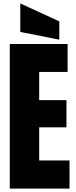

<svg xmlns="http://www.w3.org/2000/svg" viewBox="-20 -1121 452 1141"><path d="M38.1 0V-859.4H381.8V-693.4H212.9V-525.9H375V-364.3H212.9V-167.5H393.1V0ZM332.5 -885.3 100.6 -931.2V-1100.6L332.5 -994.1Z"/></svg>

Font: webenart
Style: Regular
Weight: 400
Designer: Vernon Adams
Foundry: Vernon Adams
Version: Version 2.116; ttfautohint (v1.8.3)